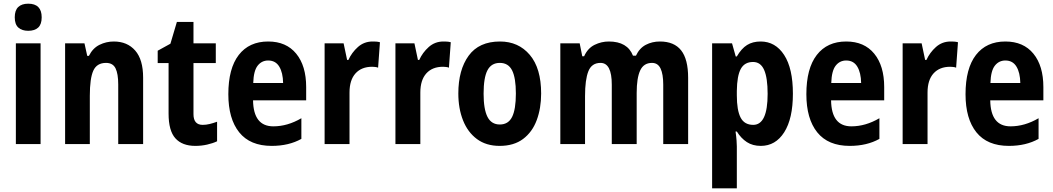

<svg xmlns="http://www.w3.org/2000/svg" viewBox="-20 -781 5711 1041"><path d="M133 -761Q206 -761 206 -687Q206 -649 187 -631.5Q168 -614 133 -614Q99 -614 79.5 -631.5Q60 -649 60 -687Q60 -725 79 -743Q98 -761 133 -761ZM200 -546V0H66V-546Z M597 -556Q670 -556 713 -507Q756 -458 756 -360V0H621V-323Q621 -381 606.5 -410.5Q592 -440 555 -440Q505 -440 486 -398Q467 -356 467 -262V0H333V-546H438L453 -478H462Q483 -520 519.5 -538Q556 -556 597 -556Z M1079 -104Q1097 -104 1116 -108.5Q1135 -113 1157 -121V-15Q1134 -4 1103 3Q1072 10 1039 10Q968 10 931 -31Q894 -72 894 -165V-439H835V-506L904 -544L939 -662H1029V-546H1150V-439H1029V-162Q1029 -104 1079 -104Z M1434 -556Q1532 -556 1586 -490Q1640 -424 1640 -309V-237H1352Q1354 -96 1462 -96Q1539 -96 1614 -140V-28Q1546 10 1453 10Q1336 10 1277 -63.5Q1218 -137 1218 -270Q1218 -410 1274.5 -483Q1331 -556 1434 -556ZM1434 -453Q1399 -453 1377 -425Q1355 -397 1353 -331H1515Q1514 -387 1494 -420Q1474 -453 1434 -453Z M2000 -556Q2008 -556 2018.5 -555.5Q2029 -555 2040 -552L2030 -414Q2024 -417 2013 -418Q2002 -419 1998 -419Q1940 -419 1907.5 -383Q1875 -347 1875 -279V0H1740V-546H1843L1862 -456H1869Q1887 -496 1920.5 -526Q1954 -556 2000 -556Z M2384 -556Q2392 -556 2402.5 -555.5Q2413 -555 2424 -552L2414 -414Q2408 -417 2397 -418Q2386 -419 2382 -419Q2324 -419 2291.5 -383Q2259 -347 2259 -279V0H2124V-546H2227L2246 -456H2253Q2271 -496 2304.5 -526Q2338 -556 2384 -556Z M2914 -274Q2914 -194 2890 -129.5Q2866 -65 2816 -27.5Q2766 10 2689 10Q2616 10 2566 -27Q2516 -64 2490.5 -128.5Q2465 -193 2465 -274Q2465 -402 2521 -479Q2577 -556 2691 -556Q2791 -556 2852.5 -483.5Q2914 -411 2914 -274ZM2602 -273Q2602 -189 2623 -147.5Q2644 -106 2690 -106Q2736 -106 2756.5 -147Q2777 -188 2777 -274Q2777 -359 2756.5 -399.5Q2736 -440 2690 -440Q2644 -440 2623 -400Q2602 -360 2602 -273Z M3558 -556Q3635 -556 3673 -508Q3711 -460 3711 -359V0H3576V-322Q3576 -379 3561.5 -409.5Q3547 -440 3515 -440Q3470 -440 3451 -399Q3432 -358 3432 -277V0H3297V-322Q3297 -440 3236 -440Q3188 -440 3170 -394.5Q3152 -349 3152 -260V0H3018V-546H3123L3137 -476H3147Q3167 -520 3204 -538Q3241 -556 3281 -556Q3382 -556 3412 -479H3428Q3447 -520 3481.5 -538Q3516 -556 3558 -556Z M4104 -556Q4184 -556 4231.5 -483Q4279 -410 4279 -273Q4279 -138 4232 -64Q4185 10 4105 10Q4061 10 4029.5 -10.5Q3998 -31 3975 -68H3968Q3972 -40 3973.5 -19.5Q3975 1 3975 13V240H3841V-546H3949L3969 -475H3975Q4000 -518 4030.5 -537Q4061 -556 4104 -556ZM4063 -445Q4017 -445 3996.5 -407.5Q3976 -370 3975 -288V-264Q3975 -183 3995.5 -143.5Q4016 -104 4064 -104Q4142 -104 4142 -272Q4142 -359 4123 -402Q4104 -445 4063 -445Z M4568 -556Q4666 -556 4720 -490Q4774 -424 4774 -309V-237H4486Q4488 -96 4596 -96Q4673 -96 4748 -140V-28Q4680 10 4587 10Q4470 10 4411 -63.5Q4352 -137 4352 -270Q4352 -410 4408.5 -483Q4465 -556 4568 -556ZM4568 -453Q4533 -453 4511 -425Q4489 -397 4487 -331H4649Q4648 -387 4628 -420Q4608 -453 4568 -453Z M5134 -556Q5142 -556 5152.5 -555.5Q5163 -555 5174 -552L5164 -414Q5158 -417 5147 -418Q5136 -419 5132 -419Q5074 -419 5041.5 -383Q5009 -347 5009 -279V0H4874V-546H4977L4996 -456H5003Q5021 -496 5054.5 -526Q5088 -556 5134 -556Z M5431 -556Q5529 -556 5583 -490Q5637 -424 5637 -309V-237H5349Q5351 -96 5459 -96Q5536 -96 5611 -140V-28Q5543 10 5450 10Q5333 10 5274 -63.5Q5215 -137 5215 -270Q5215 -410 5271.5 -483Q5328 -556 5431 -556ZM5431 -453Q5396 -453 5374 -425Q5352 -397 5350 -331H5512Q5511 -387 5491 -420Q5471 -453 5431 -453Z"/></svg>

Font: Noto Sans Malayalam Condensed
Style: Bold
Weight: 700
Width: 3
Designer: Jelle Bosma - Monotype Design Team
Foundry: Monotype Imaging Inc.
Version: Version 2.104; ttfautohint (v1.8.4.7-5d5b)